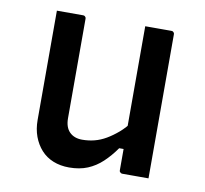

<svg xmlns="http://www.w3.org/2000/svg" viewBox="-66 -605 732 687"><g transform="rotate(10 300.0 -261.5)"><path d="M182 -534Q186 -534 188 -532.5Q190 -531 191.5 -529Q193 -527 193 -523Q193 -478 193 -431.5Q193 -385 193 -339Q193 -293 193 -248.5Q193 -204 193 -162Q193 -129 210 -112Q227 -95 256 -95Q279 -95 300.5 -100.5Q322 -106 342.5 -118Q363 -130 383.5 -147.5Q404 -165 423 -191V-88H392Q371 -58 347 -35.5Q323 -13 294 -1Q265 11 227 11Q195 11 169 0.5Q143 -10 125 -30Q107 -50 97 -77Q87 -104 87 -137Q87 -182 87 -226.5Q87 -271 87 -316.5Q87 -362 87 -406Q87 -438 87 -470Q87 -502 87 -534Q111 -534 135 -534Q159 -534 182 -534ZM503 -534Q507 -534 509 -532.5Q511 -531 512.5 -529Q514 -527 514 -523Q514 -452 514 -381.5Q514 -311 514 -240Q514 -169 514 -99Q514 -78 514 -60Q514 -42 514 -26.5Q514 -11 514 0Q498 0 481.5 0Q465 0 449.5 0Q434 0 419 0Q416 0 413.5 -1.5Q411 -3 409.5 -5Q408 -7 408 -11Q408 -98 408 -185.5Q408 -273 408 -360Q408 -447 408 -534Q425 -534 440.5 -534Q456 -534 472 -534Q488 -534 503 -534Z"/></g></svg>

Font: Recursive Monospace Medium
Style: Regular
Weight: 500
Version: Version 1.047